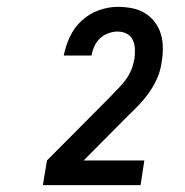

<svg xmlns="http://www.w3.org/2000/svg" viewBox="-20 -863 540 560"><path d="M105 -323 117 -395 297 -576Q309 -589 321.5 -601.5Q334 -614 344.5 -627.5Q355 -641 362 -657Q369 -673 371 -689Q372 -689 372 -689.5Q372 -690 372 -690Q374 -705 373.5 -719.5Q373 -734 367.5 -746Q362 -758 350 -764.5Q338 -771 323 -771Q310 -771 296 -766Q282 -761 271.5 -751Q261 -741 255 -727.5Q249 -714 247 -701H166Q171 -728 183.5 -755Q196 -782 218 -802.5Q240 -823 268 -833Q296 -843 323 -843Q345 -843 365.5 -839Q386 -835 403 -824.5Q420 -814 432 -798Q444 -782 449.5 -762.5Q455 -743 455 -721.5Q455 -700 451 -679Q448 -657 439 -636Q430 -615 416.5 -595.5Q403 -576 387 -559Q371 -542 354 -526L224 -395H401L390 -323Z"/></svg>

Font: Iosevka SS04 Medium Oblique
Style: Regular
Weight: 500
Italic angle: -9°
Monospace: yes
Designer: Belleve Invis
Foundry: Belleve Invis
Version: Version 19.0.0; ttfautohint (v1.8.4)